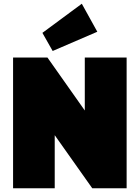

<svg xmlns="http://www.w3.org/2000/svg" viewBox="-20 -1008 747 1028"><path d="M658 -700V0H474L131 -485H273V0H50V-700H234L576 -215H434V-700ZM501 -838 262 -735 207 -832 418 -988Z"/></svg>

Font: Pathway Extreme Condensed Black
Style: Regular
Weight: 900
Width: 3
Version: Version 1.001;gftools[0.9.26]